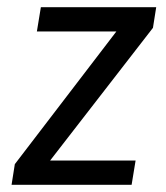

<svg xmlns="http://www.w3.org/2000/svg" viewBox="-20 -511 458 531"><path d="M12 0 21 -57 321 -449 316 -424H82L93 -491H412L403 -434L100 -43L106 -67H355L344 0Z"/></svg>

Font: Nunito Sans 10pt Condensed Medium
Style: Italic
Weight: 500
Width: 3
Italic angle: -9°
Designer: Vernon Adams
Foundry: Vernon Adams
Version: Version 3.101;gftools[0.9.27]